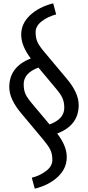

<svg xmlns="http://www.w3.org/2000/svg" viewBox="-20 -838 531 1159"><path d="M455 -204Q455 -81 325 -32Q383 42 383 110.5Q383 179 329 229.5Q275 280 190 301L172 235Q222 222 259 193.5Q296 165 296 128Q296 91 284 66.5Q272 42 242 6L109 -153Q36 -239 36 -312Q36 -435 166 -485Q108 -561 108 -628.5Q108 -696 161.5 -746Q215 -796 301 -818L319 -751Q269 -738 232 -709.5Q195 -681 195 -644.5Q195 -608 206.5 -583.5Q218 -559 247 -525L382 -364Q455 -278 455 -204ZM368 -187Q368 -222 356.5 -247Q345 -272 314 -308L212 -430Q123 -397 123 -330Q123 -294 134 -270Q145 -246 175 -211L279 -87Q368 -119 368 -187Z"/></svg>

Font: Sintony
Style: Regular
Weight: 400
Version: Version 001.001